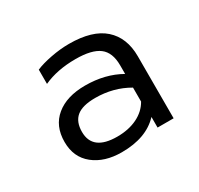

<svg xmlns="http://www.w3.org/2000/svg" viewBox="-90 -822 603 582"><g transform="rotate(-30 211.0 -531.5)"><path d="M185.1 -349.1Q125 -349.1 87.4 -379.2Q49.8 -409.2 49.8 -462.9Q49.8 -518.6 87.2 -549.3Q124.5 -580.1 189 -580.1Q258.8 -580.1 312 -549.8V-580.1Q312 -625 286.4 -644.5Q260.7 -664.1 204.1 -664.1Q139.6 -664.1 91.8 -642.1V-691.9Q113.3 -701.2 146.2 -707.5Q179.2 -713.9 210 -713.9Q291.5 -713.9 331.8 -678Q372.1 -642.1 372.1 -577.1V-359.9H315.9V-397Q271 -349.1 185.1 -349.1ZM196.8 -397Q236.8 -397 266.8 -411.6Q296.9 -426.3 312 -453.1V-502Q260.3 -532.2 196.8 -532.2Q151.9 -532.2 131.3 -515.1Q110.8 -498 110.8 -462.9Q110.8 -397 196.8 -397Z"/></g></svg>

Font: Prompt Light
Style: Regular
Weight: 300
Designer: Katatrad Team
Foundry: CadsonDemak
Version: Version 1.000;PS 001.000;hotconv 1.0.88;makeotf.lib2.5.64775